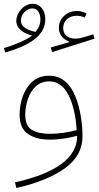

<svg xmlns="http://www.w3.org/2000/svg" viewBox="-27 -718 513 996"><path d="M142.6 -698.2C94.7 -698.2 57.6 -649.9 57.6 -610.4C57.6 -563.5 104.5 -543 139.6 -533.2C121.1 -520 98.1 -507.8 70.8 -496.1C43 -484.4 17.1 -475.1 -7.3 -468.8L0.5 -445.8C119.1 -480 208 -529.8 208 -618.2C208 -665 182.1 -698.2 142.6 -698.2ZM140.6 -674.3C169.4 -674.3 182.6 -647.5 182.6 -616.7C182.6 -594.2 174.3 -572.8 157.7 -552.7C126.5 -558.6 81.5 -573.7 81.5 -611.3C81.5 -627.9 87.9 -642.6 100.1 -655.3C112.3 -668 125.5 -674.3 140.6 -674.3ZM421.9 -647.9C406.7 -655.8 390.6 -661.1 373 -661.1C346.2 -661.1 323.7 -652.8 305.7 -635.7C287.6 -618.7 278.3 -597.7 278.3 -572.8C278.3 -541 298.8 -513.7 330.1 -503.4V-498.5L236.3 -471.7L243.7 -447.8L463.9 -517.6L456.5 -540L408.7 -525.4C392.1 -520 377 -517.6 363.3 -517.6C325.7 -517.6 300.8 -537.6 300.8 -572.3C300.8 -610.8 329.6 -636.2 371.1 -636.2C385.3 -636.2 399.4 -633.3 412.6 -627ZM373.5 -10.3C371.6 100.6 264.2 180.2 50.8 228L58.1 257.3C163.6 233.4 247.1 199.2 308.6 155.8C370.1 111.8 400.9 56.6 400.9 -9.8C400.9 -74.7 390.6 -151.9 364.7 -216.3C338.9 -280.8 294.9 -325.2 228 -325.2C193.4 -325.2 165 -315.4 142.1 -295.4C119.1 -275.4 102.5 -249.5 91.3 -218.8C80.1 -187.5 74.7 -155.3 74.7 -122.6C74.7 -75.7 89.4 -42.5 118.2 -22.9C147 -3.4 184.6 6.3 231.4 6.3C285.6 6.3 332 -2.9 371.1 -13.2ZM370.6 -43C333 -33.2 285.6 -23.9 231.4 -23.9C191.9 -23.9 161.1 -30.8 138.2 -44.4C115.2 -58.1 104 -84 104 -122.6C104 -149.4 108.4 -175.8 117.2 -202.6C134.8 -255.9 170.9 -295.9 228 -295.9C280.8 -295.9 314.9 -259.3 336.9 -207C358.4 -154.8 368.2 -93.3 370.6 -43Z"/></svg>

Font: Estedad Thin
Style: Regular
Weight: 100
Designer: Amin Abedi
Version: Version 7.3